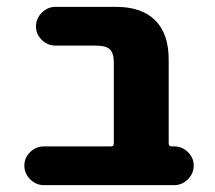

<svg xmlns="http://www.w3.org/2000/svg" viewBox="-20 -540 626 560"><path d="M108 0Q85 0 68 -17Q51 -34 51 -57Q51 -80 68 -96.5Q85 -113 108 -113H304Q312 -113 312 -122V-356Q312 -385 300.5 -396Q289 -407 260 -407H142Q119 -407 102 -423.5Q85 -440 85 -463Q85 -486 102 -503Q119 -520 142 -520H318Q393 -520 432.5 -481Q472 -442 472 -366V-122Q472 -113 481 -113H488Q511 -113 528 -96.5Q545 -80 545 -57Q545 -34 528 -17Q511 0 488 0Z"/></svg>

Font: Rounded Mplus 1c ExtraBold
Style: Regular
Weight: 800
Version: Version 1.059.20150529